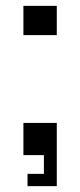

<svg xmlns="http://www.w3.org/2000/svg" viewBox="-20 -520 274 656"><path d="M60 -500V-400H174V-500ZM60 10H130V74H74V116H174V-100H60Z"/></svg>

Font: Meta Space Light
Style: Regular
Weight: 300
Designer: Meta Pool / Florian Karsten
Foundry: Meta Pool / Florian Karsten
Version: Version 2.000;Glyphs 3.1.1 (3137)